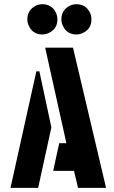

<svg xmlns="http://www.w3.org/2000/svg" viewBox="-20 -916 556 936"><path d="M113.3 -821.3Q113.3 -865.2 151.4 -886.7Q168 -895.5 186.5 -895.5Q230.5 -895.5 251 -857.4Q259.8 -840.8 259.8 -821.3Q259.8 -776.4 220.7 -756.8Q204.1 -748 186.5 -748Q141.6 -748 122.1 -787.1Q113.3 -803.7 113.3 -821.3ZM279.3 -821.3Q279.3 -865.2 317.4 -886.7Q334 -895.5 352.5 -895.5Q396.5 -895.5 417 -857.4Q425.8 -840.8 425.8 -821.3Q425.8 -776.4 386.7 -756.8Q370.1 -748 352.5 -748Q307.6 -748 288.1 -787.1Q279.3 -803.7 279.3 -821.3ZM31.2 0 157.2 -568.4H171.9L230.5 -294.9L166 0ZM239.3 -83 268.6 -217.8H303.7L200.2 -683.6H335.9L497.1 0H360.4L340.8 -83Z"/></svg>

Font: Post No Bills Colombo
Style: ExtraBold
Weight: 900
Designer: Kosala Senevirathne, Siva Puranthara, Lasantha Premarathna, Tharique Azeez
Foundry: Mooniak
Version: Version 1.220 ; ttfautohint (v1.5)